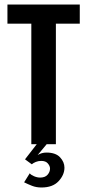

<svg xmlns="http://www.w3.org/2000/svg" viewBox="-20 -640 387 852"><path d="M119 -535H13V-620H334V-535H228V0H119ZM164 192Q141 192 122 184.5Q103 177 87 169L112 129Q117 136 131 142Q145 148 158 148Q180 148 191 135.5Q202 123 202 108Q202 97 192.5 85.5Q183 74 163 74Q150 74 139 78.5Q128 83 121 89L91 67L143 0H187L147 48Q165 37 186 37Q227 37 246.5 58Q266 79 266 104Q266 136 240 164Q214 192 164 192Z"/></svg>

Font: Smooch Sans Thin
Style: Bold
Weight: 700
Version: Version 1.010